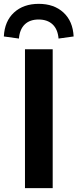

<svg xmlns="http://www.w3.org/2000/svg" viewBox="-57 -974 401 994"><path d="M215.8 -718.8V0H72.3V-718.8ZM-37.1 -785.2Q-33.2 -864.3 15.6 -909.2Q64.5 -954.1 143.6 -954.1Q222.7 -954.1 271.5 -909.2Q320.3 -864.3 324.2 -785.2L246.1 -774.4Q242.2 -822.3 215.3 -847.7Q188.5 -873 142.6 -873Q97.7 -873 71.3 -847.7Q44.9 -822.3 41 -774.4Z"/></svg>

Font: Min Sans Bold
Style: Regular
Weight: 700
Designer: Jinseong-Kim, NotoSansCJK, Nunito
Foundry: Jinseong-Kim
Version: Version 1.400;Glyphs 3.1.2 (3151)